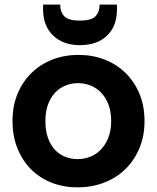

<svg xmlns="http://www.w3.org/2000/svg" viewBox="-20 -800 678 829"><path d="M604 -277Q604 -212 581.5 -159Q559 -106 520 -68.5Q481 -31 428 -11Q375 9 315 9Q255 9 203.5 -11Q152 -31 114.5 -68.5Q77 -106 55.5 -159Q34 -212 34 -277Q34 -343 56 -395.5Q78 -448 116.5 -485.5Q155 -523 207 -543Q259 -563 319 -563Q379 -563 431 -543Q483 -523 521.5 -485.5Q560 -448 582 -395.5Q604 -343 604 -277ZM176 -277Q176 -236 187 -205Q198 -174 217 -153.5Q236 -133 261.5 -123Q287 -113 315 -113Q343 -113 369 -123Q395 -133 415 -153.5Q435 -174 447.5 -205Q460 -236 460 -277Q460 -319 448 -349.5Q436 -380 416 -400.5Q396 -421 370.5 -431Q345 -441 317 -441Q289 -441 263.5 -431Q238 -421 218.5 -400.5Q199 -380 187.5 -349.5Q176 -319 176 -277ZM485 -759Q485 -687 442 -646Q399 -605 325 -605Q253 -605 209.5 -646.5Q166 -688 166 -760V-780H240Q240 -748 258 -729.5Q276 -711 325 -711Q374 -711 392 -729.5Q410 -748 410 -780H485Z"/></svg>

Font: SVN-Poppins SemiBold
Style: Regular
Weight: 600
Designer: Ninad Kale (Devanagari), Jonny Pinhorn (Latin)
Foundry: Indian Type Foundry
Version: Version 3.002 2017